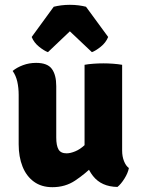

<svg xmlns="http://www.w3.org/2000/svg" viewBox="-20 -768 589 797"><path d="M487 -142.5Q487 -118.5 494.8 -99Q502.5 -79.5 515 -70.5Q511 -49.5 496.5 -26.5Q482 -3.5 467.5 8Q401 7 366 -37.5Q331 -82 331 -144.5V-499Q347 -502 368 -503.5Q389 -505 409 -505Q428.5 -505 449.2 -503.5Q470 -502 487 -499ZM57.5 -374Q57.5 -403.5 51.8 -429Q46 -454.5 32.5 -473.5Q50 -488 75.5 -497.5Q101 -507 130 -507Q177 -507 195.2 -482Q213.5 -457 213.5 -410.5V-197.5Q213.5 -164 222.8 -147.8Q232 -131.5 256.5 -131.5Q272 -131.5 292.2 -139.8Q312.5 -148 332.8 -167Q353 -186 368 -217V-80.5Q333 -46 292 -18.5Q251 9 197.5 9Q152 9 120.8 -13.8Q89.5 -36.5 73.5 -76.8Q57.5 -117 57.5 -169ZM337 -740 429 -614.5Q419.5 -591 398.2 -574Q377 -557 361.5 -551.5L270 -638L179 -551.5Q163.5 -557 142.2 -574Q121 -591 111.5 -614.5L203 -740Q217 -743.5 234.2 -745.8Q251.5 -748 270 -748Q289 -748 306.2 -745.8Q323.5 -743.5 337 -740Z"/></svg>

Font: Signika
Style: Bold
Weight: 700
Designer: Anna Giedry
Foundry: Anna Giedry
Version: Version 2.001